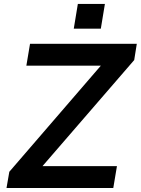

<svg xmlns="http://www.w3.org/2000/svg" viewBox="-20 -948 710 968"><path d="M372.5 -928.3 351.9 -803.3H488.3L508.9 -928.3ZM12.8 0H551.1L569.6 -110.4H194.2L656.6 -645.2L669.7 -727.3H131.4L112.9 -616.8H488.3L27 -82Z"/></svg>

Font: TID UI Semi Bold
Style: Italic
Weight: 600
Italic angle: -9.39999°
Designer: The TID Project Authors
Foundry: Bakken & Bæck
Version: Version 1.001;hotconv 1.0.109;makeotfexe 2.5.65596